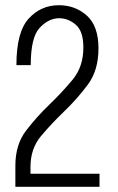

<svg xmlns="http://www.w3.org/2000/svg" viewBox="-20 -717 452 737"><path d="M39 0H362V-50H97Q97 -53 97 -63Q97 -73 97 -76Q97 -147 138 -195.5Q179 -244 227.5 -290.5Q276 -337 317 -392Q358 -447 358 -531Q358 -617 313.5 -657Q269 -697 206 -697Q137 -697 90 -645.5Q43 -594 43 -467H98Q98 -574 132.5 -610.5Q167 -647 207 -647Q242 -647 271 -622Q300 -597 300 -535Q300 -461 259 -411.5Q218 -362 169.5 -315.5Q121 -269 80 -215.5Q39 -162 39 -81Z"/></svg>

Font: Secuela Light
Style: Regular
Weight: 300
Designer: Fernando Haro
Foundry: deFharo
Version: Version 1.708